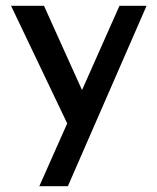

<svg xmlns="http://www.w3.org/2000/svg" viewBox="-20 -438 540 659"><path d="M115 201 390 -418H483L213 201ZM219 3 18 -418H131L298 -48Z"/></svg>

Font: Reem Kufi
Style: Regular
Weight: 400
Designer: Khaled Hosny
Version: Version 1.6